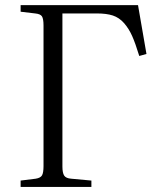

<svg xmlns="http://www.w3.org/2000/svg" viewBox="-20 -734 618 754"><path d="M61 0V-24.9L120.1 -32.2Q139.2 -35.2 145 -45.4Q150.9 -55.7 150.9 -82V-633.8Q150.9 -660.2 144.8 -669.7Q138.7 -679.2 118.2 -681.2L61 -688V-713.9H522L555.2 -522L526.9 -514.2Q511.7 -564 498.8 -593Q485.8 -622.1 466.8 -643.6Q447.8 -665 423.1 -673.1Q398.4 -681.2 360.8 -681.2H225.1V-80.1Q225.1 -54.7 232.2 -44.2Q239.3 -33.7 259.8 -32.2L338.9 -24.9V0Z"/></svg>

Font: Literata Light
Style: Regular
Weight: 300
Designer: Latin by Veronika Burian and Jose Scaglione. Greek by Irene Vlachou. Cyrillic by Vera Evstafieva.
Foundry: TypeTogether
Version: Version 3.021